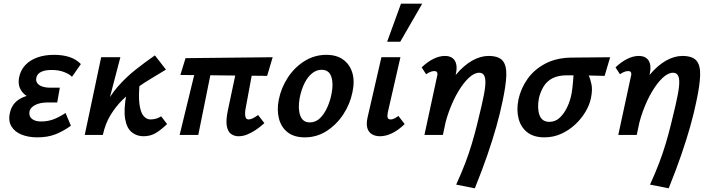

<svg xmlns="http://www.w3.org/2000/svg" viewBox="-20 -731 3845 1040"><path d="M182 13Q134 13 96.5 -2Q59 -17 41 -48Q23 -79 35 -125Q49 -181 106 -204.5Q163 -228 241 -228L236 -182Q188 -182 149 -198Q110 -214 92 -245.5Q74 -277 86 -322Q95 -356 119.5 -381Q144 -406 183 -420Q222 -434 273 -434Q320 -434 356.5 -422Q393 -410 418 -384L370 -315Q357 -329 328 -340.5Q299 -352 259 -352Q225 -352 203.5 -342Q182 -332 177 -311Q173 -294 181.5 -281.5Q190 -269 208.5 -262.5Q227 -256 254 -256H304L290 -176H240Q197 -176 171 -162.5Q145 -149 140 -129Q135 -102 152.5 -87.5Q170 -73 202 -73Q242 -73 274.5 -86.5Q307 -100 335 -119L364 -50Q321 -19 279 -3Q237 13 182 13Z M501 0Q513 -84 543.5 -147.5Q574 -211 617.5 -261Q661 -311 712.5 -352Q764 -393 819 -431L879 -354Q845 -333 804.5 -309Q764 -285 722.5 -256Q681 -227 643.5 -190Q606 -153 578 -106.5Q550 -60 537 0ZM439 0 528 -421H632L522 0ZM757 7Q721 7 694 -14.5Q667 -36 658 -86Q649 -136 665 -223L739 -304Q729 -218 735 -170Q741 -122 757.5 -103Q774 -84 795 -84Q803 -84 813 -85.5Q823 -87 833.5 -91Q844 -95 853 -101L885 -59Q853 -28 824 -10.5Q795 7 757 7Z M1272 7Q1249 7 1231.5 -5.5Q1214 -18 1208.5 -48.5Q1203 -79 1214 -132L1273 -411H1360L1310 -141Q1308 -131 1307.5 -117.5Q1307 -104 1311 -94Q1315 -84 1328 -84Q1334 -84 1346.5 -89Q1359 -94 1378 -108L1412 -64Q1389 -43 1365 -27Q1341 -11 1318 -2Q1295 7 1272 7ZM953 0 1053 -411H1137L1054 0ZM1427 -320 957 -325 985 -416 1457 -421Z M1631 13Q1573 13 1538 -14.5Q1503 -42 1491 -88.5Q1479 -135 1490 -191Q1503 -256 1539.5 -311.5Q1576 -367 1630 -400.5Q1684 -434 1748 -434Q1803 -434 1839 -408Q1875 -382 1888.5 -336.5Q1902 -291 1889 -231Q1876 -167 1839.5 -111.5Q1803 -56 1749.5 -21.5Q1696 13 1631 13ZM1658 -68Q1690 -68 1713.5 -91Q1737 -114 1753 -150Q1769 -186 1776 -224Q1787 -278 1774.5 -315.5Q1762 -353 1722 -353Q1694 -353 1670 -333.5Q1646 -314 1629 -279.5Q1612 -245 1603 -199Q1593 -141 1606.5 -104.5Q1620 -68 1658 -68Z M2038 7Q2014 7 1995.5 -3.5Q1977 -14 1970 -36.5Q1963 -59 1971 -95L2046 -421H2149L2081 -124Q2077 -106 2079.5 -95Q2082 -84 2096 -84Q2104 -84 2113.5 -88Q2123 -92 2138 -103L2172 -59Q2138 -26 2104 -9.5Q2070 7 2038 7ZM2077 -505 2152 -711H2267L2148 -505Z M2451 269Q2481 203 2501 150Q2521 97 2535.5 48.5Q2550 0 2562.5 -50Q2575 -100 2589 -160Q2604 -224 2608 -262.5Q2612 -301 2604 -319Q2596 -337 2576 -337Q2549 -337 2519.5 -309.5Q2490 -282 2462 -235Q2434 -188 2412 -127.5Q2390 -67 2379 0H2305Q2330 -111 2367 -191.5Q2404 -272 2448 -324.5Q2492 -377 2537.5 -402.5Q2583 -428 2626 -428Q2680 -428 2702 -403Q2724 -378 2722.5 -324Q2721 -270 2702 -182Q2689 -118 2669 -47Q2649 24 2620.5 107Q2592 190 2552 289ZM2279 0 2348 -320Q2350 -326 2349.5 -332Q2349 -338 2345.5 -342Q2342 -346 2332 -346Q2320 -346 2308.5 -340.5Q2297 -335 2288 -329L2264 -366Q2294 -395 2326.5 -411.5Q2359 -428 2390 -428Q2416 -428 2431.5 -416Q2447 -404 2451.5 -382Q2456 -360 2449 -329L2379 0Z M2929 13Q2871 13 2836 -14.5Q2801 -42 2789 -88.5Q2777 -135 2788 -191Q2801 -252 2837.5 -303.5Q2874 -355 2934 -386.5Q2994 -418 3075 -419L3285 -421L3255 -320Q3197 -322 3149.5 -322.5Q3102 -323 3050 -323Q3004 -323 2973.5 -307.5Q2943 -292 2925.5 -264Q2908 -236 2899 -199Q2889 -143 2902.5 -107Q2916 -71 2956 -71Q2988 -71 3012 -93.5Q3036 -116 3052.5 -151Q3069 -186 3076 -224Q3078 -232 3080 -250.5Q3082 -269 3084 -290Q3086 -311 3087 -329Q3088 -347 3087 -353L3151 -367Q3157 -347 3167.5 -325Q3178 -303 3184 -273.5Q3190 -244 3181 -200Q3174 -164 3152 -126.5Q3130 -89 3096.5 -57.5Q3063 -26 3020.5 -6.5Q2978 13 2929 13Z M3501 269Q3531 203 3551 150Q3571 97 3585.5 48.5Q3600 0 3612.5 -50Q3625 -100 3639 -160Q3654 -224 3658 -262.5Q3662 -301 3654 -319Q3646 -337 3626 -337Q3599 -337 3569.5 -309.5Q3540 -282 3512 -235Q3484 -188 3462 -127.5Q3440 -67 3429 0H3355Q3380 -111 3417 -191.5Q3454 -272 3498 -324.5Q3542 -377 3587.5 -402.5Q3633 -428 3676 -428Q3730 -428 3752 -403Q3774 -378 3772.5 -324Q3771 -270 3752 -182Q3739 -118 3719 -47Q3699 24 3670.5 107Q3642 190 3602 289ZM3329 0 3398 -320Q3400 -326 3399.5 -332Q3399 -338 3395.5 -342Q3392 -346 3382 -346Q3370 -346 3358.5 -340.5Q3347 -335 3338 -329L3314 -366Q3344 -395 3376.5 -411.5Q3409 -428 3440 -428Q3466 -428 3481.5 -416Q3497 -404 3501.5 -382Q3506 -360 3499 -329L3429 0Z"/></svg>

Font: Ysabeau Office
Style: Bold Italic
Weight: 700
Italic angle: -12°
Designer: Christian Thalmann (Catharsis Fonts)
Version: Version 2.001;gftools[0.9.30]; featfreeze: tnum,lnum,ss02